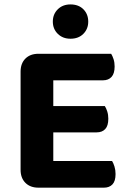

<svg xmlns="http://www.w3.org/2000/svg" viewBox="-20 -851 587 873"><path d="M73.6 -423.8H222.3V-6.5Q213 -4 194.4 -0.8Q175.8 2.3 154.9 2.3Q117.4 2.3 95.5 -19.7Q73.6 -41.7 73.6 -79ZM222.3 -181.9 73.6 -182.1V-525.2Q73.6 -562.7 95.5 -584.6Q117.4 -606.5 154.9 -606.5Q175.8 -606.5 194.4 -603.5Q213 -600.5 222.3 -597.7ZM154.9 -249.1V-368.8H456.6Q462.7 -359.5 467.6 -344.4Q472.5 -329.3 472.5 -311Q472.5 -279 458.4 -264.1Q444.3 -249.1 419.4 -249.1ZM154.9 2.3V-118.9H489.6Q495.6 -109.6 500.5 -93.9Q505.4 -78.2 505.4 -59.6Q505.4 -27.6 491.4 -12.7Q477.3 2.3 452.4 2.3ZM154.9 -485.8V-606.5H485.4Q491.4 -597.2 496.3 -582.1Q501.2 -567 501.2 -548.6Q501.2 -516.7 487.1 -501.2Q473 -485.8 448.2 -485.8ZM381.2 -752.8Q381.2 -719.4 359.1 -697.2Q337 -674.9 300.6 -674.9Q265.2 -674.9 242.7 -697.2Q220.2 -719.4 220.2 -752.8Q220.2 -786.4 242.7 -808.7Q265.1 -830.9 300.4 -830.9Q337.3 -830.9 359.3 -808.7Q381.2 -786.4 381.2 -752.8Z"/></svg>

Font: Baloo Paaji 2
Style: Regular
Weight: 400
Designer: Shuchita Grover, Noopur Datye and Ek Type
Foundry: Ek Type
Version: Version 1.700